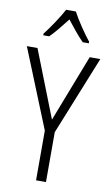

<svg xmlns="http://www.w3.org/2000/svg" viewBox="-102 -998 613 1050"><g transform="rotate(10 204.0 -473.5)"><path d="M231 -947H177C154 -903 109 -837 78 -797V-788H111C140 -816 175 -861 204 -898C234 -860 267 -818 297 -788H331V-797C304 -830 255 -901 231 -947ZM205 -342 59 -714H0L177 -276V0H232V-277L408 -714H349Z"/></g></svg>

Font: Noto Sans Devanagari Condensed Light
Style: Regular
Weight: 300
Width: 3
Designer: Jelle Bosma - Monotype Design Team
Foundry: Monotype Imaging Inc.
Version: Version 2.004